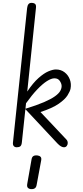

<svg xmlns="http://www.w3.org/2000/svg" viewBox="-20 -1024 576 1335"><path d="M96.5 0Q83 0 75.8 -8.2Q68.5 -16.5 70 -32L168.5 -967.5Q170.5 -985.5 177.8 -994.8Q185 -1004 198.5 -1004Q216 -1004 224.2 -996.5Q232.5 -989 230 -968.5L169.5 -387.5Q210 -448 247.5 -481.2Q285 -514.5 316.2 -527.8Q347.5 -541 368.5 -541Q403 -541 428.2 -522Q453.5 -503 465.2 -472.5Q477 -442 470.5 -407.5Q467 -389 449.5 -361Q432 -333 388.2 -302.5Q344.5 -272 261.5 -245L441.5 -54Q446.5 -49 448.8 -42.5Q451 -36 451 -29.5Q451 -18 444 -9Q437 0 424.5 0Q415.5 0 404.2 -6.2Q393 -12.5 379.5 -26.5L156.5 -265L132 -34Q130 -14 121.5 -7Q113 0 96.5 0ZM157 -268Q237 -292.5 286.5 -314Q336 -335.5 362.5 -354.8Q389 -374 398.8 -391.5Q408.5 -409 408.5 -425.5Q408.5 -442 396.2 -460.8Q384 -479.5 358.5 -479.5Q337 -479.5 306.2 -460Q275.5 -440.5 238.8 -402Q202 -363.5 161 -306ZM195 291Q180.5 289.5 173.2 281Q166 272.5 169.5 254L199.5 83.5Q202.5 66.5 212.8 60.8Q223 55 238.5 56.5Q253.5 58 261.5 65.8Q269.5 73.5 266.5 90.5L234.5 263Q231.5 280 220.5 286.2Q209.5 292.5 195 291Z"/></svg>

Font: Edu NSW ACT Hand Pre
Style: Regular
Weight: 400
Designer: Tina and Corey Anderson, Eben Sorkin, Mirko Velimirovic
Foundry: Sorkin Type Co.
Version: Version 2.000